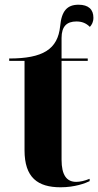

<svg xmlns="http://www.w3.org/2000/svg" viewBox="-20 -784 417 814"><path d="M237 10C297 10 342 -7 360 -16V-26C338 -17 319 -13 303 -13C263 -13 241 -41 241 -107V-526H352V-536H241V-623C241 -672 263 -693 304 -693C327 -693 345 -686 361 -670C369 -679 376 -690 376 -709C376 -744 355 -764 313 -764C265 -764 241 -738 235 -673C225 -575 162 -536 19 -536V-526H84V-147C84 -31 140 10 237 10Z"/></svg>

Font: Noto Serif Display Condensed ExtraBold
Style: Regular
Weight: 800
Width: 3
Designer: Monotype Design Team
Foundry: Monotype Imaging Inc.
Version: Version 2.009